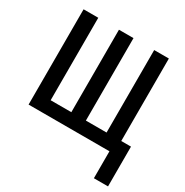

<svg xmlns="http://www.w3.org/2000/svg" viewBox="-203 -879 1202 1246"><g transform="rotate(30 398.0 -256.0)"><path d="M778 -96H705V-714H595V-96H440V-714H331V-96H176V-714H66V0H672V202H778Z"/></g></svg>

Font: Noto Sans Display Condensed Medium
Style: Regular
Weight: 500
Width: 3
Designer: Monotype Design Team
Foundry: Monotype Imaging Inc.
Version: Version 1.900